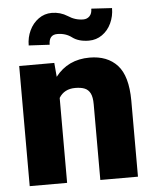

<svg xmlns="http://www.w3.org/2000/svg" viewBox="-53 -796 671 841"><g transform="rotate(-5 282.0 -375.5)"><path d="M470.7 -745.6Q470.7 -710 456.3 -679.2Q441.9 -648.4 416 -630.4Q390.1 -612.3 357.9 -612.3Q313 -612.3 285.6 -632.8Q258.8 -653.3 221.7 -653.3Q184.6 -653.3 184.6 -609.4L92.8 -614.3Q92.8 -649.4 107.2 -679.9Q121.6 -710.4 147.5 -729Q173.3 -747.6 205.6 -747.6Q243.2 -747.6 274.9 -727.5Q305.7 -707 341.3 -707Q357.9 -707 368.9 -718.3Q379.9 -729.5 379.9 -751ZM208 -373.5V0H43.5V-528.3H197.8L203.1 -466.8Q258.3 -538.1 353.5 -538.1Q431.6 -538.1 475.3 -490.5Q519 -442.9 519.5 -335V0H354V-333Q354 -364.3 345.5 -381.1Q336.9 -397.9 320.8 -404.5Q304.7 -411.1 279.3 -411.1Q231 -411.1 208 -373.5Z"/></g></svg>

Font: Mardoto Black
Style: Regular
Weight: 900
Designer: Christian Robertson, Vahan Hovhannisyan
Foundry: Google
Version: Version 1.000